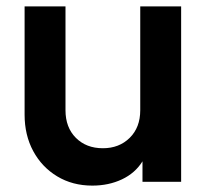

<svg xmlns="http://www.w3.org/2000/svg" viewBox="-20 -569 653 601"><path d="M269 12Q207 12 159 -17Q111 -46 84 -96Q57 -146 57 -210V-549H185V-224Q185 -170 217.5 -137.5Q250 -105 302 -105Q353 -105 386 -137.5Q419 -170 419 -224V-549H547V0H426V-64Q403 -27 361.5 -7.5Q320 12 269 12Z"/></svg>

Font: Plus Jakarta Text
Style: Bold
Weight: 700
Designer: Gumpita Rahayu
Foundry: Tokotype Studio
Version: Version 1.000